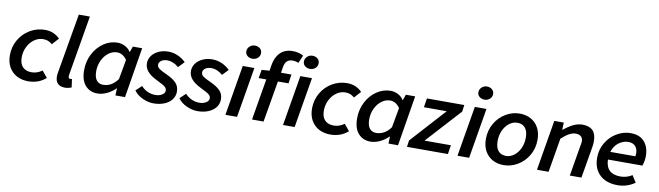

<svg xmlns="http://www.w3.org/2000/svg" viewBox="-40 -1403 6971 2032"><g transform="rotate(10 3445.0 -387.5)"><path d="M41 -226Q41 -316 84 -391Q127 -466 201 -510Q275 -554 362 -554Q414 -554 454.5 -535.5Q495 -517 522 -488L458 -417Q435 -436 413 -445Q391 -454 360 -454Q309 -454 265 -423Q221 -392 194.5 -339Q168 -286 168 -225Q168 -157 202 -122Q236 -87 298 -87Q357 -87 411 -126L468 -56Q391 13 277 13Q211 13 157.5 -14.5Q104 -42 72.5 -96Q41 -150 41 -226Z M570 -92Q570 -111 575 -138L685 -775H804L695 -133Q693 -123 693.5 -118Q694 -113 694 -108Q694 -98 700 -93.5Q706 -89 714 -89Q722 -89 732 -91L744 -2Q706 12 675 12Q570 12 570 -92Z M842 -206Q842 -302 883.5 -381.5Q925 -461 994 -507.5Q1063 -554 1142 -554Q1185 -554 1223 -534Q1261 -514 1283 -479H1285L1307 -541H1407L1318 0H1215L1218 -75H1214Q1173 -34 1122 -10.5Q1071 13 1022 13Q941 13 891.5 -43Q842 -99 842 -206ZM1222 -177 1260 -389Q1217 -452 1155 -452Q1106 -452 1063.5 -420Q1021 -388 995.5 -334Q970 -280 970 -217Q970 -151 996 -119.5Q1022 -88 1066 -88Q1158 -88 1222 -177Z M1414 -89 1476 -147Q1508 -112 1547.5 -95Q1587 -78 1629 -78Q1671 -78 1701 -96.5Q1731 -115 1731 -143Q1731 -161 1719.5 -174Q1708 -187 1685.5 -200Q1663 -213 1614 -237Q1484 -300 1484 -393Q1484 -439 1511 -475.5Q1538 -512 1584.5 -533Q1631 -554 1687 -554Q1739 -554 1787.5 -533.5Q1836 -513 1876 -474L1815 -410Q1756 -461 1691 -461Q1653 -461 1628 -443Q1603 -425 1603 -400Q1603 -374 1627.5 -356.5Q1652 -339 1708 -314Q1780 -281 1814.5 -244.5Q1849 -208 1849 -152Q1849 -103 1820 -65.5Q1791 -28 1740 -7.5Q1689 13 1625 13Q1568 13 1508 -14Q1448 -41 1414 -89Z M1887 -89 1949 -147Q1981 -112 2020.5 -95Q2060 -78 2102 -78Q2144 -78 2174 -96.5Q2204 -115 2204 -143Q2204 -161 2192.5 -174Q2181 -187 2158.5 -200Q2136 -213 2087 -237Q1957 -300 1957 -393Q1957 -439 1984 -475.5Q2011 -512 2057.5 -533Q2104 -554 2160 -554Q2212 -554 2260.5 -533.5Q2309 -513 2349 -474L2288 -410Q2229 -461 2164 -461Q2126 -461 2101 -443Q2076 -425 2076 -400Q2076 -374 2100.5 -356.5Q2125 -339 2181 -314Q2253 -281 2287.5 -244.5Q2322 -208 2322 -152Q2322 -103 2293 -65.5Q2264 -28 2213 -7.5Q2162 13 2098 13Q2041 13 1981 -14Q1921 -41 1887 -89Z M2488 -541H2613L2522 0H2397ZM2498 -701Q2498 -732 2522 -754Q2546 -776 2579 -776Q2609 -776 2632 -758Q2655 -740 2655 -708Q2655 -676 2631.5 -655Q2608 -634 2574 -634Q2544 -634 2521 -652Q2498 -670 2498 -701Z M2758 -444H2676L2692 -535L2776 -541L2785 -598Q2798 -686 2848 -737Q2898 -788 2983 -788Q3047 -788 3098 -760L3062 -675Q3049 -682 3031 -685.5Q3013 -689 2997 -689Q2960 -689 2938 -668Q2916 -647 2909 -602L2899 -541H3011L2997 -444H2883L2807 0H2683Z M3107 -541H3232L3141 0H3016ZM3117 -701Q3117 -732 3141 -754Q3165 -776 3198 -776Q3228 -776 3251 -758Q3274 -740 3274 -708Q3274 -676 3250.5 -655Q3227 -634 3193 -634Q3163 -634 3140 -652Q3117 -670 3117 -701Z M3288 -226Q3288 -316 3331 -391Q3374 -466 3448 -510Q3522 -554 3609 -554Q3661 -554 3701.5 -535.5Q3742 -517 3769 -488L3705 -417Q3682 -436 3660 -445Q3638 -454 3607 -454Q3556 -454 3512 -423Q3468 -392 3441.5 -339Q3415 -286 3415 -225Q3415 -157 3449 -122Q3483 -87 3545 -87Q3604 -87 3658 -126L3715 -56Q3638 13 3524 13Q3458 13 3404.5 -14.5Q3351 -42 3319.5 -96Q3288 -150 3288 -226Z M3776 -206Q3776 -302 3817.5 -381.5Q3859 -461 3928 -507.5Q3997 -554 4076 -554Q4119 -554 4157 -534Q4195 -514 4217 -479H4219L4241 -541H4341L4252 0H4149L4152 -75H4148Q4107 -34 4056 -10.5Q4005 13 3956 13Q3875 13 3825.5 -43Q3776 -99 3776 -206ZM4156 -177 4194 -389Q4151 -452 4089 -452Q4040 -452 3997.5 -420Q3955 -388 3929.5 -334Q3904 -280 3904 -217Q3904 -151 3930 -119.5Q3956 -88 4000 -88Q4092 -88 4156 -177Z M4358 -70 4697 -444H4452L4467 -541H4869L4859 -469L4520 -97H4803L4788 0H4348Z M4982 -541H5107L5016 0H4891ZM4992 -701Q4992 -732 5016 -754Q5040 -776 5073 -776Q5103 -776 5126 -758Q5149 -740 5149 -708Q5149 -676 5125.5 -655Q5102 -634 5068 -634Q5038 -634 5015 -652Q4992 -670 4992 -701Z M5156 -227Q5156 -321 5200 -396Q5244 -471 5315 -512.5Q5386 -554 5464 -554Q5531 -554 5583.5 -525.5Q5636 -497 5666 -442.5Q5696 -388 5696 -313Q5696 -219 5652 -144.5Q5608 -70 5537 -28.5Q5466 13 5388 13Q5321 13 5268.5 -15.5Q5216 -44 5186 -98Q5156 -152 5156 -227ZM5570 -313Q5570 -383 5540 -418.5Q5510 -454 5456 -454Q5410 -454 5370 -424Q5330 -394 5306 -342Q5282 -290 5282 -227Q5282 -158 5312 -122.5Q5342 -87 5396 -87Q5442 -87 5482 -117Q5522 -147 5546 -199Q5570 -251 5570 -313Z M5836 -541H5938L5935 -465H5941Q5992 -507 6040 -530.5Q6088 -554 6138 -554Q6212 -554 6249 -516Q6286 -478 6286 -399Q6286 -373 6281 -341L6223 0H6098L6153 -325L6157 -346Q6161 -370 6161 -376Q6161 -412 6140.5 -430Q6120 -448 6082 -448Q6050 -448 6013.5 -428Q5977 -408 5932 -367L5870 0H5745Z M6350 -235Q6350 -326 6394 -399Q6438 -472 6508.5 -513Q6579 -554 6655 -554Q6754 -554 6804.5 -495.5Q6855 -437 6855 -341Q6855 -311 6849 -282.5Q6843 -254 6836 -237H6466Q6470 -83 6627 -83Q6661 -83 6694 -93Q6727 -103 6751 -120L6798 -47Q6763 -20 6714.5 -3.5Q6666 13 6609 13Q6533 13 6474.5 -15.5Q6416 -44 6383 -100Q6350 -156 6350 -235ZM6746 -321Q6749 -338 6749 -353Q6749 -400 6723 -429Q6697 -458 6646 -458Q6593 -458 6544.5 -422Q6496 -386 6477 -321Z"/></g></svg>

Font: Nebula Sans Semibold
Style: Regular
Weight: 600
Italic angle: -9°
Designer: Paul D. Hunt for Adobe (as Source Sans)
Foundry: Nebula Entertainment & Broadcasting LLC
Version: Version 1.010